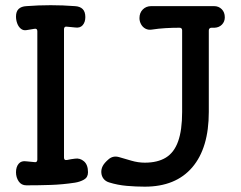

<svg xmlns="http://www.w3.org/2000/svg" viewBox="-20 -690 903 720"><path d="M79 5Q60 5 50 -10Q40 -25 40 -44Q40 -64 50 -76Q60 -88 79 -85Q87 -84 94.5 -83.5Q102 -83 110 -82Q115 -81 117.5 -84Q120 -87 120 -91V-573Q120 -584 109 -582Q102 -581 94.5 -579.5Q87 -578 79 -577Q67 -575 58 -582.5Q49 -590 44.5 -602.5Q40 -615 40 -628Q40 -647 50 -656.5Q60 -666 79 -667Q170 -674 261 -667Q280 -666 290 -656Q300 -646 300 -626Q300 -607 290 -595.5Q280 -584 261 -587Q254 -588 246 -588.5Q238 -589 230 -590Q226 -591 223 -588.5Q220 -586 220 -581V-99Q220 -88 231 -90Q239 -92 246.5 -93Q254 -94 261 -95Q280 -98 295 -85Q310 -72 310 -44Q310 -25 295 -16.5Q280 -8 261 -5Q215 2 170 3.5Q125 5 79 5ZM523 10Q490 10 455.5 7Q421 4 389 -6Q376 -10 368.5 -19.5Q361 -29 360 -42Q359 -55 365 -67Q371 -79 387.5 -93Q404 -107 426 -101Q447 -95 472.5 -87.5Q498 -80 523 -80Q571 -80 602 -99Q633 -118 648 -160Q663 -202 663 -270V-576Q663 -581 660.5 -583.5Q658 -586 653 -586Q627 -586 601 -584.5Q575 -583 549 -579Q536 -577 525.5 -582.5Q515 -588 509 -599Q503 -610 503 -622Q503 -642 515.5 -654.5Q528 -667 547 -667H783Q800 -667 811.5 -655.5Q823 -644 823 -625Q823 -609 812.5 -598Q802 -587 785 -586H773Q769 -586 766 -583.5Q763 -581 763 -576V-270Q763 -135 701 -62.5Q639 10 523 10Z"/></svg>

Font: Winky Sans
Style: Regular
Weight: 400
Designer: Simon Atzbach
Foundry: typofactur
Version: Version 1.205